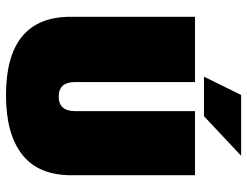

<svg xmlns="http://www.w3.org/2000/svg" viewBox="-112 -703 825 641"><g transform="rotate(90 300.5 -382.5)"><path d="M254 -220Q254 -166 302.5 -166Q351 -166 351 -221V-621H565V-208Q565 -98 496 -44Q427 10 298 10Q36 10 36 -206V-621H254ZM500 -775 368 -651H236L297 -775Z"/></g></svg>

Font: Passion One
Style: Bold
Weight: 700
Designer: Alejandro Lo Celso
Foundry: Fontstage
Version: Version 1.002